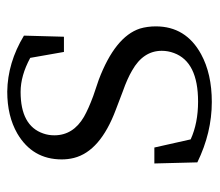

<svg xmlns="http://www.w3.org/2000/svg" viewBox="-56 -508 579 506"><g transform="rotate(-90 233.0 -255.5)"><path d="M232.4 -298.8 275.4 -284.2Q388.7 -241.2 410.2 -175.8Q416 -156.2 416 -133.8Q416 -54.7 342.8 -14.6Q291 13.7 216.8 13.7Q135.7 13.7 57.6 -24.4L54.7 -137.7H96.7L118.2 -42Q161.1 -22.5 217.8 -22.5Q322.3 -22.5 345.7 -85.9Q351.6 -101.6 351.6 -118.2Q351.6 -167 299.8 -196.3Q278.3 -209 245.1 -220.7L196.3 -239.3Q86.9 -280.3 69.3 -349.6Q65.4 -365.2 65.4 -381.8Q65.4 -459 133.8 -499Q179.7 -525.4 244.1 -525.4Q320.3 -524.4 391.6 -481.4L388.7 -376H348.6L333 -464.8Q286.1 -490.2 243.2 -490.2Q154.3 -490.2 133.8 -430.7Q128.9 -417 128.9 -401.4Q128.9 -351.6 177.7 -323.2Q198.2 -311.5 232.4 -298.8Z"/></g></svg>

Font: GenYoMin JP Light
Style: Regular
Weight: 300
Version: Version 1.001;PS 1;hotconv 16.6.51;makeotf.lib2.5.65220 DEVE